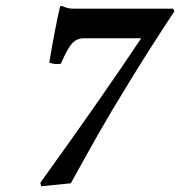

<svg xmlns="http://www.w3.org/2000/svg" viewBox="-20 -630 621 662"><path d="M269 -498Q245.1 -498 228.8 -480.5Q212.4 -462.9 189.9 -410.2Q169.9 -406.7 149.9 -414.1Q170.4 -536.6 187 -606.9Q188 -609.9 191.9 -609.9Q196.8 -608.4 203.1 -605.7Q209.5 -603 216.8 -601.6Q224.1 -600.1 238.8 -600.1H493.2H577.1L581.1 -590.8Q496.6 -462.9 427.5 -350.1Q358.4 -237.3 320.8 -171.1Q283.2 -105 224.1 2L122.1 12.2L119.1 0Q322.8 -282.2 466.8 -498Z"/></svg>

Font: Common Serif
Style: Bold Italic
Weight: 700
Italic angle: -12°
Designer: Philipp H. Poll, Khaled Hosny
Foundry: Stefan Peev, Context Ltd.
Version: Version 1.026